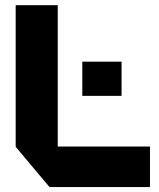

<svg xmlns="http://www.w3.org/2000/svg" viewBox="-20 -739 628 758"><path d="M175.4 -0.6 41.9 -159.4V-160.4H572.1V-0.6ZM41.9 -160.4V-718.5H207.9V-160.4ZM304.9 -360.5V-495.6H460V-360.5Z"/></svg>

Font: Foldit Thin
Style: Regular
Weight: 100
Designer: Sophia Tai
Foundry: Sophia Tai
Version: Version 1.003